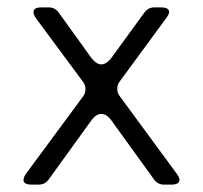

<svg xmlns="http://www.w3.org/2000/svg" viewBox="-20 -499 548 519"><path d="M50 -29 205 -239Q211 -247 211 -258Q211 -269 205 -277L77 -450Q68 -463 71.5 -471Q75 -479 92 -479H112Q128 -479 138 -466L228 -341Q241 -325 254 -325Q267 -325 280 -341L371 -466Q381 -479 397 -479H416Q432 -479 436 -471.5Q440 -464 430 -451L303 -278Q297 -270 297 -259Q297 -248 303 -240L458 -29Q468 -16 464 -8Q460 0 444 0H423Q407 0 397 -13L280 -175Q268 -191 254 -191Q240 -191 228 -175L111 -13Q101 0 85 0H65Q48 0 44.5 -8Q41 -16 50 -29Z"/></svg>

Font: Higure Gothic
Style: Regular
Weight: 400
Designer: Yoshimichi Ohira
Foundry: Positype
Version: Version 1.000